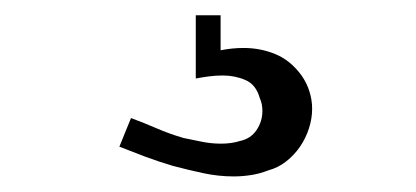

<svg xmlns="http://www.w3.org/2000/svg" viewBox="-20 -10 540 249"><path d="M233.9 9.8H266.1V55.2Q281.2 52.2 295.9 52.2Q317.9 52.2 337.4 60.3Q356.9 68.4 371.1 87.9Q377.9 97.7 381.3 108.6Q384.8 119.6 384.8 130.9Q384.8 144 380.6 156.7Q376.5 169.4 369.1 180.2Q361.8 190.9 351.3 199.2Q340.8 207.5 328.1 210.9Q316.9 215.3 305.7 217Q294.4 218.8 283.2 218.8Q263.2 218.8 243.7 214.6Q224.1 210.4 204.1 205.1Q186 199.7 168.9 193.4Q151.9 187 134.8 180.2L149.9 143.1Q167 149.4 183.3 156.5Q199.7 163.6 217.8 168.9Q229.5 171.4 241.7 173.8Q253.9 176.3 266.6 176.3Q280.3 176.3 291 172.9Q305.2 169.9 312.7 158.7Q320.3 147.5 320.3 133.8Q320.3 124.5 316.9 117.2Q312 99.6 298.3 93.8Q284.7 87.9 269 87.9Q259.8 87.9 250.7 89.1Q241.7 90.3 233.9 91.8Z"/></svg>

Font: Saysettha OT
Style: Regular
Weight: 400
Designer: John M. Durdin and Silvain Dupertuis
Foundry: Lao Script for Windows
Version: Version 2.000